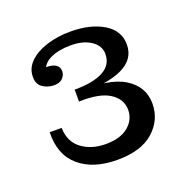

<svg xmlns="http://www.w3.org/2000/svg" viewBox="-76 -759 486 500"><g transform="rotate(-20 166.5 -509.0)"><path d="M170 -331Q103 -331 64.5 -364Q26 -397 28 -459H61Q62 -420 89 -400Q116 -380 155 -380Q196 -380 218 -398.5Q240 -417 240 -444Q240 -474 212 -492Q184 -510 127 -508V-533Q220 -538 262.5 -511.5Q305 -485 305 -438Q305 -393 270.5 -362Q236 -331 170 -331ZM127 -541Q179 -541 206.5 -556Q234 -571 234 -601Q234 -624 212.5 -638.5Q191 -653 157 -653Q123 -653 100.5 -642.5Q78 -632 73 -611L69 -621Q89 -623 101 -617Q113 -611 113 -597Q113 -586 104 -577.5Q95 -569 78 -570Q62 -571 49 -580Q36 -589 36 -609Q36 -633 54 -650.5Q72 -668 102 -677.5Q132 -687 168 -687Q223 -687 259 -665.5Q295 -644 295 -605Q295 -564 253 -544.5Q211 -525 127 -526Z"/></g></svg>

Font: Montagu Slab
Style: Bold
Weight: 700
Designer: Florian Karsten
Foundry: Florian Karsten
Version: Version 1.000